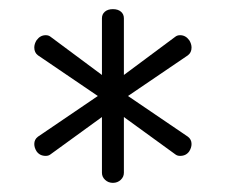

<svg xmlns="http://www.w3.org/2000/svg" viewBox="-20 -726 494 420"><path d="M203 -348V-470L90 -388Q86 -385 80 -385Q67 -385 60 -395Q55 -403 55 -411Q55 -421 63 -427L194 -516L63 -605Q55 -611 55 -622Q55 -630 60 -638Q68 -649 80 -649Q86 -649 90 -646L203 -562V-686Q203 -695 209.5 -700.5Q216 -706 227 -706Q238 -706 244.5 -700.5Q251 -695 251 -686V-562L364 -646Q368 -649 374 -649Q386 -649 394 -638Q399 -630 399 -622Q399 -611 391 -605L260 -516L391 -427Q399 -421 399 -411Q399 -403 394 -395Q387 -385 374 -385Q368 -385 364 -388L251 -470V-348Q251 -339 244 -332.5Q237 -326 227 -326Q217 -326 210 -332.5Q203 -339 203 -348Z"/></svg>

Font: Kodchasan ExtraLight
Style: Regular
Weight: 275
Version: Version 1.000; ttfautohint (v1.6)